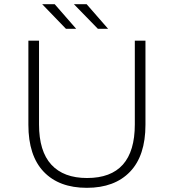

<svg xmlns="http://www.w3.org/2000/svg" viewBox="-20 -895 833 920"><path d="M296 -757 182 -875H242L345 -757ZM449 -757 334 -875H395L498 -757ZM116 -297V-700H167V-299Q167 -170 226 -106Q285 -42 397 -42Q626 -42 626 -299V-700H677V-297Q677 -149 603 -72Q529 5 396 5Q263 5 189.5 -72Q116 -149 116 -297Z"/></svg>

Font: mBank Light
Style: Regular
Weight: 300
Designer: Julieta Ulanovsky
Foundry: Julieta Ulanovsky
Version: Version 7.200;PS 007.200;hotconv 1.0.88;makeotf.lib2.5.64775